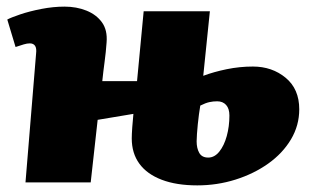

<svg xmlns="http://www.w3.org/2000/svg" viewBox="-20 -551 936 580"><path d="M614 -517 594 -322Q626 -334 665 -342Q704 -350 744 -350Q802 -350 843 -316Q884 -282 884 -221Q884 -172 859 -130Q834 -88 790.5 -57Q747 -26 691.5 -8.5Q636 9 576 9Q513 9 468.5 -8Q424 -25 401 -56.5Q378 -88 378 -133Q378 -144 379.5 -166.5Q381 -189 383 -207L275 -189L254 0H57L89 -389Q91 -405 86 -412.5Q81 -420 70 -420Q62 -420 52 -417Q42 -414 27 -409L2 -492Q13 -498 41 -507.5Q69 -517 105 -524Q141 -531 175 -531Q211 -531 241 -519Q271 -507 288 -483.5Q305 -460 302 -423Q300 -394 296 -364.5Q292 -335 289 -306H394L414 -517ZM585 -232Q583 -220 581 -205.5Q579 -191 577.5 -175.5Q576 -160 575 -146.5Q574 -133 574 -124Q574 -103 582 -89Q590 -75 609 -75Q628 -75 642.5 -93Q657 -111 665 -140Q673 -169 673 -202Q673 -223 663 -234Q653 -245 636 -245Q624 -245 612.5 -242.5Q601 -240 585 -232Z"/></svg>

Font: Literata Black
Style: Italic
Weight: 900
Italic angle: -2°
Designer: Latin by Veronika Burian and Jose Scaglione. Greek by Irene Vlachou. Cyrillic by Vera Evstafieva
Foundry: TypeTogether
Version: Version 3.002